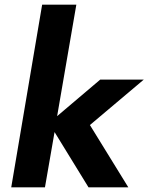

<svg xmlns="http://www.w3.org/2000/svg" viewBox="-20 -800 634 820"><path d="M408 -460 224 -304 306 -780H160L28 0H172L213 -236L358 0H528L364 -266L594 -460Z"/></svg>

Font: Jost* 700 Bold Italic
Style: Bold Italic
Weight: 700
Italic angle: -10°
Version: Version 3.200; ttfautohint (v0.97) -l 8 -r 50 -G 200 -x 14 -